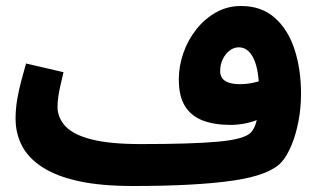

<svg xmlns="http://www.w3.org/2000/svg" viewBox="-20 -600 1064 641"><path d="M424 21 450 -119Q535 -119 599 -121Q663 -123 707.5 -127Q752 -131 779 -138.5Q806 -146 817 -157Q831 -171 838 -202Q845 -233 845 -292Q845 -329 840.5 -357Q836 -385 827 -404Q818 -423 805.5 -432.5Q793 -442 777 -442Q761 -442 747 -431.5Q733 -421 724 -403Q715 -385 715 -362Q715 -349 722 -339Q729 -329 744 -324Q759 -319 782 -319Q804 -319 828.5 -324.5Q853 -330 874 -340L878 -221Q862 -209 841 -200.5Q820 -192 796.5 -187.5Q773 -183 749 -183Q696 -183 657.5 -197.5Q619 -212 598 -245Q577 -278 577 -335Q577 -379 592 -422.5Q607 -466 635 -501.5Q663 -537 701 -558.5Q739 -580 785 -580Q853 -580 897.5 -540.5Q942 -501 963.5 -434.5Q985 -368 985 -287Q985 -240 976.5 -195.5Q968 -151 953.5 -116Q939 -81 921 -60Q902 -38 861 -22Q820 -6 757.5 3Q695 12 611.5 16.5Q528 21 424 21ZM424 21Q316 21 241.5 4.5Q167 -12 120.5 -42.5Q74 -73 53 -114Q32 -155 32 -204Q32 -236 37.5 -268.5Q43 -301 51.5 -332Q60 -363 67 -388L192 -359Q188 -341 183 -320Q178 -299 175 -279.5Q172 -260 172 -244Q172 -207 198.5 -178.5Q225 -150 286 -134.5Q347 -119 450 -119L470 -11Z"/></svg>

Font: Farlight84_Sys_V01
Style: Bold
Weight: 700
Designer: Monotype Design Team, Nadine Chahine and Nizar Qandah
Foundry: Monotype Imaging Inc.
Version: Version 2.004;October 31, 2024;FontCreator 14.0.0.2814 64-bi